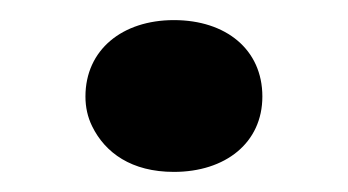

<svg xmlns="http://www.w3.org/2000/svg" viewBox="-20 -436 346 191"><path d="M241 -340C241 -386.8 204.7 -416 153 -416C101.6 -416 65 -386.4 65 -340C65 -329.3 67.2 -319.5 71.6 -310.5C84.6 -283.9 110.9 -265 153 -265C204.1 -265 241 -293.8 241 -340Z"/></svg>

Font: Asimov
Style: Wid
Weight: 500
Designer: Google
Version: Version 2.000980; 2014